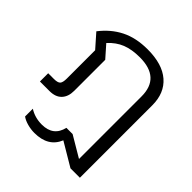

<svg xmlns="http://www.w3.org/2000/svg" viewBox="-206 -697 1067 1067"><g transform="rotate(45 327.5 -163.0)"><path d="M230 224.1Q201.7 224.1 173.8 216.3Q146 208.5 128.9 195.8V134.8Q171.9 162.1 226.1 162.1Q316.4 162.1 335.9 78.1H384.8L507.8 150.9V-340.8Q507.8 -487.8 347.2 -487.8Q285.2 -487.8 240.7 -470.2Q196.3 -452.6 159.2 -412.1L221.2 -341.8V-98.1Q221.2 -51.8 196.5 -25.9Q171.9 0 125 0H49.8V-64.9H95.2Q124.5 -64.9 134.3 -75.7Q144 -86.4 144 -117.2V-339.8L74.2 -418.9Q123.5 -482.9 189.7 -516.4Q255.9 -549.8 347.2 -549.8Q462.9 -549.8 523.9 -496.8Q585 -443.8 585 -348.1V221.2H511.2L373 139.2Q338.4 224.1 230 224.1Z"/></g></svg>

Font: Prompt Light
Style: Regular
Weight: 300
Designer: Katatrad Team
Foundry: CadsonDemak
Version: Version 1.000;PS 001.000;hotconv 1.0.88;makeotf.lib2.5.64775